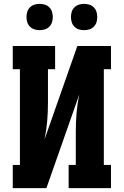

<svg xmlns="http://www.w3.org/2000/svg" viewBox="-20 -973 640 993"><path d="M46 0V-120H83V-615H46V-735H265V-615H228V-441Q228 -393 224 -345.5Q220 -298 210 -251L380 -735H554V-615H517V-120H554V0H335V-120H372V-294Q372 -342 376 -389.5Q380 -437 390 -484L220 0ZM415 -817Q401 -817 388 -821Q375 -825 365 -835Q355 -845 351 -858Q347 -871 347 -885Q347 -899 351 -912Q355 -925 365 -935Q375 -945 388 -949Q401 -953 415 -953Q429 -953 442 -949Q455 -945 465 -935Q475 -925 479 -912Q483 -899 483 -885Q483 -871 479 -858Q475 -845 465 -835Q455 -825 442 -821Q429 -817 415 -817ZM185 -817Q171 -817 158 -821Q145 -825 135 -835Q125 -845 121 -858Q117 -871 117 -885Q117 -899 121 -912Q125 -925 135 -935Q145 -945 158 -949Q171 -953 185 -953Q199 -953 212 -949Q225 -945 235 -935Q245 -925 249 -912Q253 -899 253 -885Q253 -871 249 -858Q245 -845 235 -835Q225 -825 212 -821Q199 -817 185 -817Z"/></svg>

Font: Iosevka Etoile Heavy
Style: Regular
Weight: 900
Designer: Belleve Invis
Foundry: Belleve Invis
Version: Version 22.1.2; ttfautohint (v1.8.4)